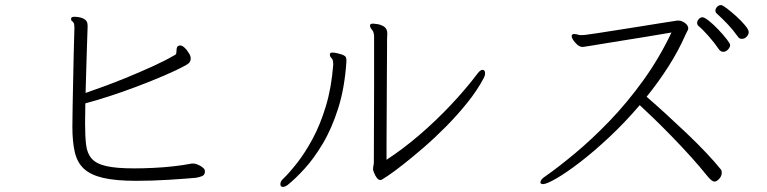

<svg xmlns="http://www.w3.org/2000/svg" viewBox="-20 -729 3020 756"><path d="M743 -85Q755 -84 771 -74.5Q787 -65 787 -55Q787 -40 775.5 -35.5Q764 -31 752 -29Q708 -25 643 -21Q578 -17 516 -17Q436 -17 386.5 -28.5Q337 -40 310.5 -64.5Q284 -89 274.5 -130Q265 -171 265 -229Q265 -264 266 -312Q267 -360 268 -411Q269 -462 270 -507Q271 -552 272 -582.5Q273 -613 273 -619Q273 -634 270 -639Q267 -644 263.5 -646Q260 -648 260 -654V-657Q262 -663 273 -663Q280 -663 292 -661Q304 -659 314.5 -652Q325 -645 325 -628V-623Q325 -619 324 -594.5Q323 -570 322 -533Q321 -496 319.5 -451.5Q318 -407 317 -363Q349 -374 392.5 -390Q436 -406 484.5 -426Q533 -446 580.5 -467.5Q628 -489 666 -511Q673 -514 674 -519Q675 -524 675 -529V-531Q675 -537 677 -542.5Q679 -548 687 -550H690Q697 -550 706.5 -541.5Q716 -533 722 -522Q726 -517 728.5 -511Q731 -505 731 -498Q731 -492 727.5 -485.5Q724 -479 713 -473Q677 -453 625.5 -431Q574 -409 517 -387.5Q460 -366 407 -349Q354 -332 316 -322Q316 -301 315.5 -281Q315 -261 315 -244Q315 -193 319 -159Q323 -125 341 -104.5Q359 -84 398.5 -75Q438 -66 509 -66Q544 -66 585.5 -68Q627 -70 665.5 -74.5Q704 -79 729 -84Q732 -85 739 -85Z M1449 -64Q1449 -71 1450.5 -77Q1452 -83 1452 -90Q1452 -162 1452.5 -238Q1453 -314 1453 -384Q1453 -454 1453 -506.5Q1453 -559 1453 -583Q1453 -603 1445 -611.5Q1437 -620 1437 -628V-629Q1437 -636 1449 -636Q1452 -636 1466 -634Q1480 -632 1492.5 -624Q1505 -616 1505 -596Q1505 -592 1504.5 -586.5Q1504 -581 1504 -574Q1504 -568 1504 -538.5Q1504 -509 1503.5 -464Q1503 -419 1503 -367Q1503 -315 1502.5 -263.5Q1502 -212 1502 -169Q1502 -126 1502 -100Q1564 -140 1629 -195.5Q1694 -251 1754 -314.5Q1814 -378 1860 -439Q1871 -454 1880 -454Q1890 -454 1890 -440Q1890 -432 1885 -422Q1859 -373 1820 -324.5Q1781 -276 1736.5 -231Q1692 -186 1648 -148Q1604 -110 1567 -81Q1530 -52 1506 -36Q1482 -20 1479 -20Q1470 -20 1463.5 -29Q1457 -38 1453 -48.5Q1449 -59 1449 -61ZM1344 -486Q1337 -382 1311.5 -302Q1286 -222 1251 -163.5Q1216 -105 1179.5 -65Q1143 -25 1113 -1Q1102 7 1094 7Q1084 7 1084 -4Q1084 -15 1094 -24Q1119 -48 1150 -87.5Q1181 -127 1211 -182.5Q1241 -238 1263 -310.5Q1285 -383 1292 -473V-477Q1292 -494 1285.5 -500Q1279 -506 1279 -513Q1279 -517 1280 -519Q1282 -522 1289 -522Q1297 -522 1307.5 -519.5Q1318 -517 1324 -515Q1334 -512 1339 -507.5Q1344 -503 1344 -492Z M2928 -603Q2928 -593 2920 -584.5Q2912 -576 2901 -576Q2891 -576 2886 -584Q2865 -613 2844.5 -634.5Q2824 -656 2802 -676Q2797 -680 2797 -687Q2797 -695 2803.5 -702Q2810 -709 2819 -709Q2825 -709 2842 -696Q2859 -683 2879 -665Q2899 -647 2913.5 -629.5Q2928 -612 2928 -603ZM2855 -552Q2855 -543 2846.5 -534Q2838 -525 2828 -525Q2819 -525 2812 -533Q2793 -561 2769.5 -587.5Q2746 -614 2730 -627Q2725 -632 2725 -639Q2725 -647 2731.5 -654Q2738 -661 2746 -661Q2754 -661 2772 -646.5Q2790 -632 2809 -612Q2828 -592 2841.5 -574.5Q2855 -557 2855 -552ZM2651 -648Q2664 -648 2677 -638.5Q2690 -629 2690 -617Q2690 -613 2687 -608Q2686 -605 2684 -602Q2682 -599 2680 -594Q2652 -530 2612.5 -468Q2573 -406 2526 -348Q2562 -317 2603 -279.5Q2644 -242 2684.5 -203.5Q2725 -165 2760 -128Q2795 -91 2819 -61Q2822 -57 2822 -49Q2822 -36 2812 -25Q2802 -14 2793 -14Q2783 -14 2765 -36Q2737 -71 2701 -111Q2665 -151 2627.5 -189.5Q2590 -228 2556 -261Q2522 -294 2499 -315Q2440 -246 2378.5 -188.5Q2317 -131 2263.5 -90Q2210 -49 2171 -26.5Q2132 -4 2118 -4Q2112 -4 2109 -7Q2108 -8 2108 -11Q2108 -23 2129 -36Q2179 -71 2244.5 -125.5Q2310 -180 2379.5 -252Q2449 -324 2512.5 -412Q2576 -500 2624 -601Q2612 -599 2582.5 -594Q2553 -589 2513.5 -582.5Q2474 -576 2432.5 -569.5Q2391 -563 2355.5 -557Q2320 -551 2297.5 -547.5Q2275 -544 2274 -544Q2260 -544 2245.5 -560.5Q2231 -577 2231 -587Q2231 -594 2239 -595H2241Q2246 -595 2252 -593.5Q2258 -592 2262 -591H2268Q2272 -591 2277 -591Q2282 -591 2287 -592Q2297 -593 2329.5 -598Q2362 -603 2406.5 -610Q2451 -617 2498.5 -624.5Q2546 -632 2585.5 -638.5Q2625 -645 2647 -648Z"/></svg>

Font: Moon Stars Kai HW Light
Style: Regular
Weight: 300
Designer: GuiWonder
Version: Version 1.101